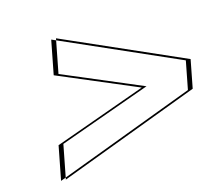

<svg xmlns="http://www.w3.org/2000/svg" viewBox="-85 -804 883 776"><g transform="rotate(-15 356.5 -416.0)"><path d="M107.3 -277 79.7 -135 669.9 -357 692.8 -475 189 -697 161.4 -555 492.2 -415ZM127.3 -277 512.2 -415 181.4 -555 209 -697 712.8 -475 689.9 -357 99.7 -135Z"/></g></svg>

Font: Hussar Plate
Style: Obl
Weight: 700
Foundry: Cannot Into Space Fonts
Version: Version 0.798247